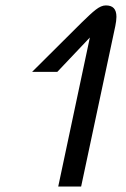

<svg xmlns="http://www.w3.org/2000/svg" viewBox="-20 -678 457 698"><path d="M365 -658.3C340.8 -658.3 320 -637.5 276.7 -595.8L96.7 -416.7H188.3L306.7 -541.7L191.7 0H275L399.2 -583.3C401.7 -595.8 403.3 -607.5 403.3 -616.7C403.3 -645.8 390 -658.3 365 -658.3Z"/></svg>

Font: BoonHome
Style: Book Oblique
Weight: 400
Italic angle: -12°
Designer: Sungsit Sawaiwan
Foundry: Sungsit Sawaiwan
Version: Version 0.2